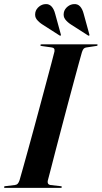

<svg xmlns="http://www.w3.org/2000/svg" viewBox="-32 -916 496 936"><path d="M201 -35.5Q199 -27.5 202 -21.5Q205 -15.5 214.5 -14L262.5 -8.5Q266 -8.5 267.8 -7.2Q269.5 -6 269.5 -4Q269.5 -2.5 267.8 -1.2Q266 0 263 0H-6.5Q-9 0 -10.8 -1Q-12.5 -2 -12.5 -3.5Q-12.5 -6 -10.8 -7Q-9 -8 -6 -8.5L40.5 -14Q49.5 -15 54.8 -21Q60 -27 63.5 -38Q69 -57 79.8 -95.5Q90.5 -134 104.8 -185.5Q119 -237 134.8 -295Q150.5 -353 166 -410.8Q181.5 -468.5 195.2 -519.8Q209 -571 219 -609Q229 -647 233.5 -665Q235 -674.5 231.5 -679.2Q228 -684 218.5 -685L172 -691.5Q167.5 -692 166.2 -693Q165 -694 165 -696Q165 -698 166.8 -699Q168.5 -700 171.5 -700H439Q442 -700 443 -699.2Q444 -698.5 444 -697Q444 -695.5 442.8 -694Q441.5 -692.5 437.5 -692L388 -684.5Q381 -683.5 376.2 -678.8Q371.5 -674 367.5 -662Q362.5 -644.5 352 -606.5Q341.5 -568.5 327.8 -517.2Q314 -466 298.5 -408Q283 -350 267.8 -291.8Q252.5 -233.5 239 -182Q225.5 -130.5 215.8 -92Q206 -53.5 201 -35.5ZM237 -848.5 264.5 -748.5Q265 -746.5 265 -745Q265 -743.5 264 -742.5Q263 -742 261.5 -742Q260 -742 258.5 -743L175 -796.5Q158.5 -807 147.2 -821Q136 -835 140.5 -856.5Q144.5 -872.5 158.8 -884Q173 -895.5 190.5 -896Q207.5 -897 219.2 -884.5Q231 -872 237 -848.5ZM376 -848.5 403.5 -748.5Q404 -746.5 404 -745Q404 -743.5 403 -742.5Q402 -742 400.5 -742Q399 -742 397.5 -743L314 -796.5Q297.5 -807 286.2 -821.2Q275 -835.5 279.5 -856.5Q283.5 -872.5 297.8 -884Q312 -895.5 329.5 -896Q347 -897 358.5 -884.5Q370 -872 376 -848.5Z"/></svg>

Font: Fraunces 120pt SemiBold
Style: Italic
Weight: 600
Italic angle: -16°
Version: Version 1.000;[b76b70a41]